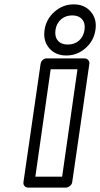

<svg xmlns="http://www.w3.org/2000/svg" viewBox="-20 -830 457 875"><path d="M86.9 0 165 -539.1Q166.5 -549.8 175 -556.9Q183.6 -564 192.9 -564H365.2Q376 -564 382.3 -555.9Q388.7 -547.9 387.2 -539.1L309.1 0Q307.6 10.7 298.3 17.8Q289.1 24.9 279.8 24.9H107.9Q97.2 24.9 91.3 17.1Q85.4 9.3 86.9 0ZM141.1 -24.9H263.2L333 -514.2H210.9ZM183.1 -693.8Q190.4 -743.2 228.5 -776.6Q266.6 -810.1 315.9 -810.1Q365.2 -810.1 393.8 -776.6Q422.4 -743.2 415 -693.8Q407.7 -643.6 369.6 -610.4Q331.5 -577.1 282.2 -577.1Q232.9 -577.1 204.3 -610.4Q175.8 -643.6 183.1 -693.8ZM232.9 -693.8Q228.5 -663.1 243.7 -645Q258.8 -627 289.1 -627Q319.3 -627 340.1 -645Q360.8 -663.1 365.2 -693.8Q369.6 -724.1 354.2 -741.9Q338.9 -759.8 309.1 -759.8Q278.8 -759.8 258.1 -741.7Q237.3 -723.6 232.9 -693.8Z"/></svg>

Font: Trueno Bold Outline
Style: Italic
Weight: 700
Width: 6
Designer: Julieta Ulanovsky
Foundry: Julieta Ulanovsky
Version: Version 3.001b | FøM Fix